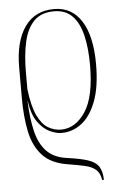

<svg xmlns="http://www.w3.org/2000/svg" viewBox="-55 -581 541 854"><g transform="rotate(-5 216.0 -154.0)"><path d="M366 234Q362 203 344 187.5Q326 172 294.5 165Q263 158 219 151Q145 139 107 97Q69 55 55.5 -11Q42 -77 42 -158V-296Q42 -412 87.5 -477Q133 -542 219 -542Q298 -542 341 -474.5Q384 -407 384 -282Q384 -181 359.5 -116.5Q335 -52 294.5 -21Q254 10 205 10Q181 10 152 -3.5Q123 -17 99 -51Q75 -85 67 -145H66Q69 -67 82.5 -10Q96 47 128 81Q160 115 219 123Q278 131 311.5 142Q345 153 359 174Q373 195 374 234ZM204 -5Q268 -5 312.5 -71.5Q357 -138 357 -280Q357 -356 343.5 -412.5Q330 -469 299.5 -500.5Q269 -532 218 -532Q160 -532 128 -499Q96 -466 83 -407.5Q70 -349 70 -273V-197Q79 -121 99 -79Q119 -37 146.5 -21Q174 -5 204 -5Z"/></g></svg>

Font: Noto Serif Display Condensed Thin
Style: Regular
Weight: 100
Width: 3
Designer: Monotype Design Team
Foundry: Monotype Imaging Inc.
Version: Version 2.009